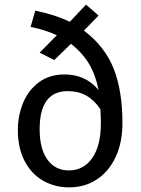

<svg xmlns="http://www.w3.org/2000/svg" viewBox="-20 -796 610 828"><path d="M508 -265Q508 -182 479 -119.5Q450 -57 398 -22.5Q346 12 278 12Q216 12 165.5 -17Q115 -46 86 -102Q57 -158 57 -235Q57 -297 79.5 -352Q102 -407 147.5 -441Q193 -475 258 -475Q349 -475 405 -408Q393 -471 364.5 -519.5Q336 -568 286 -607L214 -537L151 -569L225 -644Q173 -668 112 -680L132 -750Q217 -733 281 -702L351 -776L405 -729L342 -664Q432 -596 470 -500.5Q508 -405 508 -265ZM415 -266Q415 -287 413 -325Q387 -364 352.5 -383.5Q318 -403 272 -403Q151 -403 151 -239Q151 -153 185 -107Q219 -61 277 -61Q340 -61 377.5 -114Q415 -167 415 -266Z"/></svg>

Font: Fira GO
Style: Regular
Weight: 400
Designer: Carrois Corporate
Foundry: Carrois Corporate GbR
Version: Version 0.300